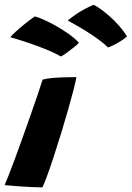

<svg xmlns="http://www.w3.org/2000/svg" viewBox="-46 -788 556 809"><path d="M132.5 1.5Q112 1.5 85.8 0.2Q59.5 -1 30.5 -3.2Q1.5 -5.5 -26.5 -8Q-21.5 -19 -9.8 -48.8Q2 -78.5 17.2 -119.8Q32.5 -161 49.2 -208Q66 -255 82.2 -301.2Q98.5 -347.5 112 -387Q125.5 -426.5 133.5 -452.5Q152 -457.5 179 -459.8Q206 -462 232.8 -462.5Q259.5 -463 276 -463Q273 -445.5 263.8 -409.2Q254.5 -373 241 -325.8Q227.5 -278.5 212 -227.8Q196.5 -177 181.2 -130.5Q166 -84 153.2 -49Q140.5 -14 132.5 1.5ZM100 -718.5Q111 -717 134.5 -706.8Q158 -696.5 186.5 -680.8Q215 -665 242 -646Q269 -627 286.5 -608Q279.5 -599.5 263.2 -586.8Q247 -574 231.8 -563.2Q216.5 -552.5 210.5 -550Q195 -559.5 169 -571Q143 -582.5 111.8 -594Q80.5 -605.5 50.2 -615.2Q20 -625 -2.5 -631Q1.5 -637 17 -651.5Q32.5 -666 54.5 -684Q76.5 -702 100 -718.5ZM347.5 -767.5Q357 -764.5 375.2 -751.8Q393.5 -739 415 -720.2Q436.5 -701.5 456 -679.2Q475.5 -657 489 -634.5Q476.5 -623 459.8 -613Q443 -603 429 -596.2Q415 -589.5 409 -588Q396.5 -601 376.2 -616.2Q356 -631.5 332.2 -647Q308.5 -662.5 284.2 -676.5Q260 -690.5 239.5 -701.5Q247.5 -709.5 277.8 -730Q308 -750.5 347.5 -767.5Z"/></svg>

Font: Grandstander Thin
Style: Bold Italic
Weight: 700
Italic angle: -15°
Version: Version 1.200